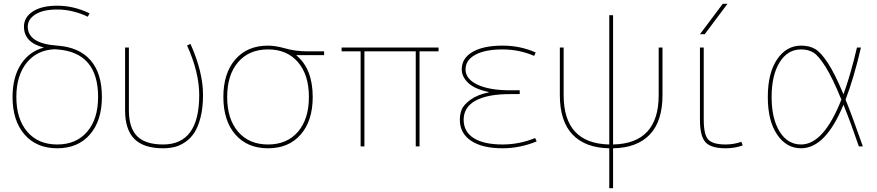

<svg xmlns="http://www.w3.org/2000/svg" viewBox="-20 -770 4615 1010"><path d="M268 -511Q174 -507 120 -439.5Q66 -372 66 -260Q66 -144 123.5 -77Q181 -10 281 -10Q381 -10 438.5 -77Q496 -144 496 -260Q496 -495 280 -510Q278 -510 274 -510.5Q270 -511 268 -511ZM211 -520Q106 -546 106 -630Q106 -679 152.5 -709.5Q199 -740 281 -740Q368 -740 451 -700L442 -682Q362 -720 281 -720Q207 -720 166.5 -694.5Q126 -669 126 -630Q126 -541 281 -530Q396 -522 456 -453.5Q516 -385 516 -260Q516 -135 453 -62.5Q390 10 281 10Q172 10 109 -62.5Q46 -135 46 -260Q46 -363 89.5 -431Q133 -499 211 -520Z M964 -531 982 -539Q1048 -392 1048 -270Q1048 -203 1035 -152.5Q1022 -102 1002 -71.5Q982 -41 953.5 -22Q925 -3 897 3.5Q869 10 838 10Q736 10 687 -39Q638 -88 638 -190V-520H658V-190Q658 -97 701.5 -53.5Q745 -10 838 -10Q1028 -10 1028 -270Q1028 -389 964 -531Z M1540 -480V-478Q1625 -407 1625 -260Q1625 -135 1562 -62.5Q1499 10 1390 10Q1281 10 1218 -62.5Q1155 -135 1155 -260Q1155 -385 1218 -457.5Q1281 -530 1390 -530Q1429 -530 1482 -515Q1535 -500 1595 -500H1685V-480ZM1232.5 -77Q1290 -10 1390 -10Q1490 -10 1547.5 -77Q1605 -144 1605 -260Q1605 -376 1547.5 -443Q1490 -510 1390 -510Q1290 -510 1232.5 -443Q1175 -376 1175 -260Q1175 -144 1232.5 -77Z M2187 -500V0H2167V-500H1897V0H1877V-500H1777V-520H2287V-500Z M2551 -284V-286Q2478 -301 2443.5 -333.5Q2409 -366 2409 -405Q2409 -464 2466 -497Q2523 -530 2624 -530Q2717 -530 2798 -494L2790 -476Q2711 -510 2624 -510Q2532 -510 2480.5 -482Q2429 -454 2429 -405Q2429 -354 2492 -324.5Q2555 -295 2664 -295H2714V-275H2664Q2544 -275 2481.5 -240.5Q2419 -206 2419 -140Q2419 -77 2472 -43.5Q2525 -10 2624 -10Q2712 -10 2795 -44L2803 -26Q2714 10 2624 10Q2517 10 2458 -29.5Q2399 -69 2399 -140Q2399 -168 2408.5 -193Q2418 -218 2454.5 -245Q2491 -272 2551 -284Z M3205 -10Q3445 -15 3445 -270V-520H3465V-270Q3465 -132 3398 -62Q3331 8 3205 10V220H3185V10Q3059 8 2992 -62Q2925 -132 2925 -270V-520H2945V-270Q2945 -15 3185 -10V-690H3205Z M3682 -520V-140Q3682 -60 3706.5 -35Q3731 -10 3797 -10Q3840 -10 3880 -24L3887 -5Q3845 10 3797 10Q3720 10 3691 -22Q3662 -54 3662 -140V-520ZM3687 -590H3662L3782 -750H3807Z M4406 -246Q4360 -359 4323 -418Q4286 -477 4259 -493.5Q4232 -510 4194 -510Q4123 -510 4081 -442Q4039 -374 4039 -260Q4039 -146 4081 -78Q4123 -10 4194 -10Q4313 -10 4406 -246ZM4417 -219Q4323 10 4194 10Q4117 10 4068 -62Q4019 -134 4019 -260Q4019 -386 4068 -458Q4117 -530 4194 -530Q4237 -530 4267.5 -512.5Q4298 -495 4335 -438.5Q4372 -382 4417 -274Q4453 -372 4488 -520H4509Q4471 -357 4428 -246Q4458 -173 4519 0H4498Q4457 -120 4417 -219Z"/></svg>

Font: M PLUS 1p Thin
Style: Regular
Weight: 250
Version: Version 1.062